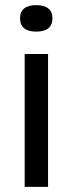

<svg xmlns="http://www.w3.org/2000/svg" viewBox="-20 -727 282 747"><path d="M76 0V-517H167V0ZM121 -604Q90 -604 74 -617Q58 -630 58 -656Q58 -681 74 -694Q90 -707 121 -707Q152 -707 168 -694Q184 -681 184 -656Q184 -630 168 -617Q152 -604 121 -604Z"/></svg>

Font: Bricolage Grotesque 24pt
Style: Regular
Weight: 400
Designer: Mathieu Triay
Foundry: Atelier Triay
Version: Version 1.001;gftools[0.9.33.dev8+g029e19f]